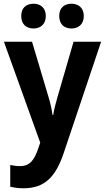

<svg xmlns="http://www.w3.org/2000/svg" viewBox="-20 -771 564 1031"><path d="M94 -685C94 -640 122 -618 160 -618C197 -618 226 -641 226 -685C226 -729 197 -751 160 -751C122 -751 94 -730 94 -685ZM298 -685C298 -641 325 -618 364 -618C401 -618 430 -641 430 -685C430 -729 401 -751 364 -751C326 -751 298 -730 298 -685ZM1 -547 196 -5 185 27C164 88 141 121 87 121C68 121 49 118 35 115V232C54 236 77 240 106 240C221 240 279 178 322 51L523 -547H375L289 -251C279 -217 270 -182 266 -154H262C258 -184 250 -220 240 -252L152 -547Z"/></svg>

Font: Noto Sans Georgian SemiCondensed Bold
Style: Regular
Weight: 700
Width: 4
Designer: Monotype Design Team, Akaki Razmadze
Foundry: Google LLC
Version: Version 2.005